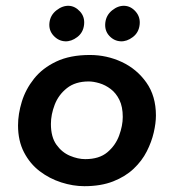

<svg xmlns="http://www.w3.org/2000/svg" viewBox="-20 -629 597 660"><path d="M270 11Q231 11 190.5 -2Q150 -15 116.5 -40.5Q83 -66 62.5 -105.5Q42 -145 42 -198Q42 -237 55 -279.5Q68 -322 97 -358.5Q126 -395 173.5 -417.5Q221 -440 289 -440Q347 -440 398.5 -416Q450 -392 483 -345.5Q516 -299 516 -232Q516 -206 508.5 -173.5Q501 -141 484.5 -108.5Q468 -76 439.5 -49Q411 -22 369 -5.5Q327 11 270 11ZM273 -82Q321 -82 349 -105.5Q377 -129 389.5 -163Q402 -197 402 -227Q402 -262 390.5 -285.5Q379 -309 360.5 -323Q342 -337 321.5 -343Q301 -349 285 -349Q239 -349 210 -326Q181 -303 168 -269Q155 -235 155 -203Q155 -158 174 -131.5Q193 -105 220.5 -93.5Q248 -82 273 -82ZM150 -551Q153 -577 174 -593.5Q195 -610 217 -609Q238 -608 255 -589.5Q272 -571 269 -544Q266 -517 245.5 -501.5Q225 -486 204 -487Q181 -488 164 -506.5Q147 -525 150 -551ZM342 -551Q345 -577 365.5 -593.5Q386 -610 408 -609Q430 -608 446.5 -589Q463 -570 460 -544Q457 -517 436.5 -501.5Q416 -486 395 -487Q372 -488 355.5 -506Q339 -524 342 -551Z"/></svg>

Font: Josefin Sans Thin SemiBold
Style: Italic
Weight: 600
Italic angle: -7°
Version: Version 2.000